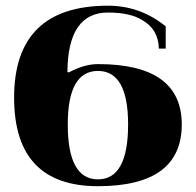

<svg xmlns="http://www.w3.org/2000/svg" viewBox="-20 -640 685 671"><path d="M322.3 -392.1Q216.8 -392.1 216.8 -205.1Q216.8 -13.2 322.3 -13.2Q427.7 -13.2 427.7 -205.1Q427.7 -392.1 322.3 -392.1ZM219.7 -386.5Q274.7 -416 322.3 -416Q615.2 -416 615.2 -205.1Q615.2 10.7 322.3 10.7Q29.3 10.7 29.3 -298.8Q29.3 -620.1 357.4 -620.1Q470.2 -620.1 559.1 -547.9V-470.2H535.2Q533.7 -538.3 475.8 -570.6Q433.6 -596.2 357.4 -596.2Q217.3 -596.2 215.6 -389.4Z"/></svg>

Font: itsadzoke
Style: Regular
Weight: 700
Width: 7
Version: Version 0.45